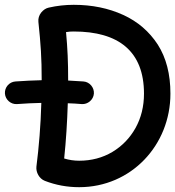

<svg xmlns="http://www.w3.org/2000/svg" viewBox="-24 -733 731 801"><path d="M-3.4 -342.3C-1.5 -316.9 21.5 -296.9 46.9 -298.8C82 -301.3 115.7 -303.2 148.4 -303.7C146 -211.9 138.2 -117.7 127.9 -37.6C125.5 -14.6 139.2 12.2 163.1 21.5C208.5 39.1 256.3 47.9 306.2 47.9C522.9 47.9 687 -127 687 -342.3C687 -423.8 669.4 -491.7 634.3 -546.9C598.6 -601.6 550.8 -643.1 489.7 -670.9C428.7 -698.7 360.4 -712.9 283.7 -712.9C248 -712.9 213.4 -709 179.2 -701.2C167.5 -698.7 157.2 -691.9 147.9 -680.7C138.7 -668.9 134.8 -655.8 136.2 -641.6C146 -547.4 149.9 -493.7 149.9 -398.4C114.7 -397.9 78.6 -395.5 40 -393.1C14.2 -391.1 -5.4 -368.2 -3.4 -342.3ZM251.5 -599.1C262.7 -601.1 273.4 -601.6 283.7 -601.6C471.2 -601.6 576.7 -518.6 576.7 -342.3C576.7 -289.1 564.9 -241.7 541.5 -199.2C517.6 -156.7 485.4 -123.5 444.8 -99.1C403.8 -74.7 357.4 -62.5 306.2 -62.5C285.6 -62.5 264.6 -65.4 243.7 -71.8C251.5 -145.5 256.3 -222.7 258.8 -302.2C278.8 -301.8 297.9 -300.3 316.9 -298.8C341.8 -296.9 365.7 -316.4 367.7 -342.3C369.6 -367.7 350.1 -391.1 324.7 -393.1C303.7 -394.5 282.2 -396 260.3 -397C260.3 -435.5 259.8 -470.7 258.3 -501.5C256.8 -532.2 254.9 -564.5 251.5 -599.1Z"/></svg>

Font: Mikhak SemiBold
Style: Regular
Weight: 600
Designer: Amin Abedi
Version: Version 3.2